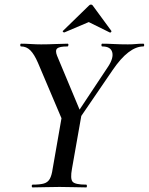

<svg xmlns="http://www.w3.org/2000/svg" viewBox="-20 -815 647 835"><path d="M303 -266 288 -281 450 -525Q475 -563 468 -588Q461 -613 425 -613Q421 -613 421 -619Q421 -625 425 -625Q448 -625 476 -623.5Q504 -622 536 -622Q557 -622 570.5 -623.5Q584 -625 603 -625Q607 -625 607 -619Q607 -613 603 -613Q572 -613 538.5 -587.5Q505 -562 469 -509ZM122 0Q118 0 118 -6Q118 -12 122 -12Q154 -12 171 -17Q188 -22 196.5 -37Q205 -52 209 -81L249 -310L335 -319L293 -81Q285 -38 295.5 -25Q306 -12 355 -12Q358 -12 358 -6Q358 0 355 0Q331 0 302 -1Q273 -2 239 -2Q204 -2 175 -1Q146 0 122 0ZM260 -271 145 -542Q129 -579 112 -596Q95 -613 72 -613Q68 -613 68 -619Q68 -625 72 -625Q91 -625 114.5 -623.5Q138 -622 159 -622Q189 -622 221.5 -623.5Q254 -625 274 -625Q278 -625 277.5 -619Q277 -613 273 -613Q239 -613 229 -604.5Q219 -596 228 -573L335 -317ZM260 -674Q258 -673 254.5 -676Q251 -679 254 -681L366 -790Q370 -795 375.5 -795Q381 -795 384 -790L464 -681Q466 -679 463 -675.5Q460 -672 457 -674L366 -719Z"/></svg>

Font: Cormorant SemiBold
Style: Italic
Weight: 600
Italic angle: -10°
Designer: Christian Thalmann (Catharsis Fonts)
Foundry: Catharsis Fonts
Version: Version 4.000